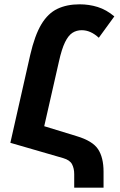

<svg xmlns="http://www.w3.org/2000/svg" viewBox="-20 -744 556 890"><path d="M28 -82 120 -489Q141 -580 171.5 -631Q202 -682 246 -703Q290 -724 349 -724Q393 -724 433 -711.5Q473 -699 510 -668L438 -569Q400 -604 359 -604Q335 -604 316 -592Q297 -580 281.5 -548.5Q266 -517 253 -458L185 -159L335 -113Q409 -91 434.5 -52.5Q460 -14 460 52V126H324V63Q324 37 314 17.5Q304 -2 273 -11Z"/></svg>

Font: Noto Sans Armenian ExtraCondensed
Style: Bold
Weight: 700
Width: 2
Designer: Monotype Design Team
Foundry: Monotype Imaging Inc.
Version: Version 2.008; ttfautohint (v1.8.4.7-5d5b)